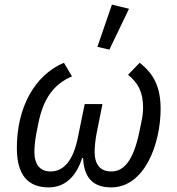

<svg xmlns="http://www.w3.org/2000/svg" viewBox="-20 -800 769 832"><path d="M539 -762 465 -780 402 -597 454 -585ZM424 -349H347L318 -207C298 -104 256 -57 199 -57C155 -57 129 -85 129 -143C129 -160 132 -193 137 -219L146 -265C168 -373 212 -435 292 -469L257 -528C129 -474 53 -333 53 -159C53 -37 105 12 191 12C257 12 308 -29 336 -115H340C344 -33 380 12 462 12C608 12 676 -179 676 -328C676 -422 647 -480 585 -528L535 -476C579 -440 600 -400 600 -334C600 -318 598 -296 594 -278L585 -234C557 -95 512 -57 462 -57C416 -57 390 -85 390 -143C390 -160 393 -193 398 -219Z"/></svg>

Font: LVC Sans
Style: Italic
Weight: 400
Italic angle: -11.31°
Designer: Mike Abbink, Paul van der Laan, Pieter van Rosmalen
Foundry: Bold Monday
Version: Version 3.0